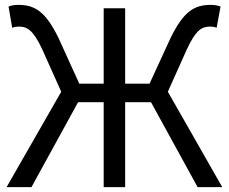

<svg xmlns="http://www.w3.org/2000/svg" viewBox="-20 -767 938 787"><path d="M668 -391 746 -565C784 -647 809 -658 842 -658C849 -658 860 -657 868 -653L884 -740C873 -745 858 -747 844 -747C778 -747 733 -722 679 -611L593 -424H493V-733H405V-424H305L220 -611C166 -722 121 -747 55 -747C41 -747 25 -745 15 -740L30 -653C39 -657 50 -658 57 -658C89 -658 115 -647 153 -565L231 -391L7 0H109L300 -348H405V0H493V-348H599L790 0H891Z"/></svg>

Font: Noto Sans Mono CJK SC Regular
Style: Regular
Weight: 400
Designer: Ryoko NISHIZUKA (kana & ideographs); Paul D. Hunt (Latin, Greek & Cyrillic); Wenlong ZHANG (bopomofo); Sandoll Communica
Foundry: Adobe Systems Incorporated
Version: Version 1.005;PS 1.005;hotconv 1.0.96;makeotf.lib2.5.65012